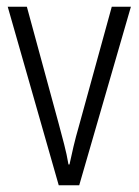

<svg xmlns="http://www.w3.org/2000/svg" viewBox="-20 -552 413 572"><path d="M155 0 3 -532H60L155 -183Q163 -153 171 -122.5Q179 -92 184 -62H187Q192 -86 199 -115.5Q206 -145 215 -176L313 -532H370L216 0Z"/></svg>

Font: Noto Sans Sinhala UI Condensed Light
Style: Regular
Weight: 300
Width: 3
Designer: Jelle Bosma - Monotype Design Team
Foundry: Monotype Imaging Inc.
Version: Version 2.006; ttfautohint (v1.8.4.7-5d5b)